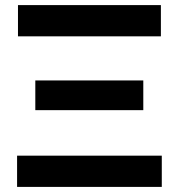

<svg xmlns="http://www.w3.org/2000/svg" viewBox="-20 -733 702 753"><path d="M50.5 -590.5V-713H611V-590.5ZM118.5 -301V-417.5H542V-301ZM47 0V-122.5H614.5V0Z"/></svg>

Font: Heraclito SemiBold
Style: Regular
Weight: 600
Designer: Kostas Bartsokas (font) & Cristiano Sobral (main changes)
Foundry: Kostas Bartsokas (font) & Cristiano Sobral (main changes)
Version: Version 1.00;July 8, 2020;FontCreator 13.0.0.2655 64-bit